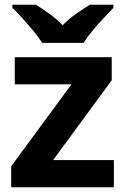

<svg xmlns="http://www.w3.org/2000/svg" viewBox="-20 -786 528 806"><path d="M458 0H27V-88L280 -432H42V-546H449V-449L203 -114H458ZM157 -606Q143 -629 120.5 -656Q98 -683 74.5 -709Q51 -735 32 -753V-766H131Q157 -750 187 -728.5Q217 -707 243 -680Q269 -707 300 -728.5Q331 -750 357 -766H456V-753Q438 -735 414 -709Q390 -683 367.5 -656Q345 -629 331 -606Z"/></svg>

Font: Noto Sans Adlam
Style: Regular
Weight: 400
Designer: Mark Jamra, Neil Patel
Foundry: JamraPatel LLC
Version: Version 3.001